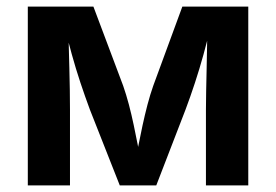

<svg xmlns="http://www.w3.org/2000/svg" viewBox="-20 -560 834 580"><path d="M64 0V-540H262.2L352.1 -300.8Q361.3 -274.4 369.4 -243.9Q377.4 -213.4 384 -181.9Q390.6 -150.4 396.5 -120.4Q402.3 -90.3 406.7 -64.9H387.7Q392.1 -89.4 397.9 -119.4Q403.8 -149.4 410.6 -181.2Q417.5 -212.9 425.5 -243.7Q433.6 -274.4 442.9 -300.8L530.8 -540H730V0H602.1V-229Q602.1 -255.4 602.8 -286.9Q603.5 -318.4 604.2 -352.1Q605 -385.7 605.5 -419.9Q606 -454.1 606.4 -485.8H617.7Q606.9 -439.5 594.7 -395.3Q582.5 -351.1 568.8 -309.6Q555.2 -268.1 540.5 -229L452.1 0H341.8L251.5 -229Q236.8 -268.6 222.9 -310.3Q209 -352.1 196.8 -396.2Q184.6 -440.4 173.8 -485.8H186.5Q187 -456.1 187.7 -422.6Q188.5 -389.2 189.5 -354.7Q190.4 -320.3 190.9 -288.1Q191.4 -255.9 191.4 -229V0Z"/></svg>

Font: V-Inter
Style: SemiBold-600
Weight: 600
Designer: Rasmus Andersson
Foundry: rsms
Version: Version 4.000;git-4146feb